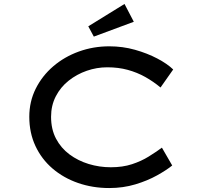

<svg xmlns="http://www.w3.org/2000/svg" viewBox="-20 -940 1021 970"><path d="M532 10Q448 10 374.5 -15.5Q301 -41 245.5 -88.5Q190 -136 159 -202.5Q128 -269 128 -350Q128 -427 160.5 -492Q193 -557 249 -605Q305 -653 378 -679.5Q451 -706 532 -706Q600 -706 662 -688.5Q724 -671 774.5 -644.5Q825 -618 855 -589L791 -498Q755 -528 714 -551Q673 -574 625.5 -587Q578 -600 522 -600Q469 -600 418.5 -582.5Q368 -565 327 -532.5Q286 -500 262 -453.5Q238 -407 238 -350Q238 -287 263 -239.5Q288 -192 331 -160Q374 -128 428 -111.5Q482 -95 540 -95Q600 -95 647 -110.5Q694 -126 731 -149Q768 -172 798 -194L850 -104Q822 -81 773.5 -54Q725 -27 663.5 -8.5Q602 10 532 10ZM454 -755 426 -807 609 -920 656 -830Z"/></svg>

Font: Lexend Zetta
Style: Regular
Weight: 400
Designer: Bonnie Shaver-Troup, Thomas Jockin
Foundry: Lexend
Version: Version 1.007